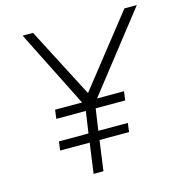

<svg xmlns="http://www.w3.org/2000/svg" viewBox="-109 -844 889 942"><g transform="rotate(-15 335.0 -372.5)"><path d="M251 0H301L322 -153H472L478 -198H328L344 -308H494L500 -353H363L670 -745H607L327 -390L143 -745H90L287 -353H150L144 -308H294L278 -198H128L122 -153H272Z"/></g></svg>

Font: Mluvka ExtraLight
Style: Italic
Weight: 200
Italic angle: -8°
Designer: Modified by Jiří Krblich, Original typeface by Gumpita Rahayu
Foundry: Gumpita Rahayu & Jiří Krblich
Version: Version 2.000;Glyphs 3.1.1 (3134)